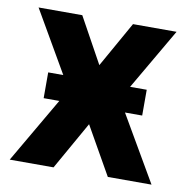

<svg xmlns="http://www.w3.org/2000/svg" viewBox="-65 -591 639 655"><g transform="rotate(10 254.5 -264.0)"><path d="M429.2 -315.9H371.6L495.1 -528.3H344.2L255.4 -370.6L168.5 -528.3H17.1L140.1 -315.9H87.9V-226.6H142.1L10.3 0H162.1L255.9 -166L350.1 0H501.5L369.6 -226.6H429.2Z"/></g></svg>

Font: Roboto
Style: Bold
Weight: 700
Designer: Google
Version: Version 2.137; 2017